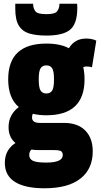

<svg xmlns="http://www.w3.org/2000/svg" viewBox="-20 -791 537 1031"><path d="M229 -172Q189 -172 156 -180Q152 -172 152 -160Q152 -131 194 -131H324Q397 -131 437.5 -90.5Q478 -50 478 22Q478 116 412 168Q346 220 218 220Q115 220 60.5 186Q6 152 6 84Q6 47 21 20.5Q36 -6 63 -23Q26 -54 26 -107Q26 -144 41 -171Q56 -198 81 -216Q24 -264 24 -365Q24 -557 229 -557Q303 -557 350 -532Q381 -584 443 -584Q473 -584 497 -573L474 -430Q467 -432 459.5 -433Q452 -434 443 -434Q434 -434 427 -430Q434 -401 434 -365Q434 -172 229 -172ZM229 -289Q250 -289 260 -304.5Q270 -320 270 -365Q270 -409 260 -424.5Q250 -440 229 -440Q208 -440 198 -424.5Q188 -409 188 -365Q188 -320 198 -304.5Q208 -289 229 -289ZM137 41Q137 63 157 72.5Q177 82 228 82Q317 82 317 42Q317 27 308 21Q299 15 271 15H187Q167 15 149 12Q137 23 137 41ZM229 -600Q177 -600 139.5 -610.5Q102 -621 82 -652Q62 -683 62 -744Q62 -750 62 -757Q62 -764 62 -771H158Q158 -770 158 -768.5Q158 -767 158 -765Q159 -745 170.5 -730Q182 -715 229 -715Q275 -715 286.5 -730Q298 -745 299 -765Q299 -767 299 -768.5Q299 -770 299 -771H394Q395 -764 395 -757Q395 -750 395 -744Q394 -662 356 -631Q318 -600 229 -600Z"/></svg>

Font: Georama SemiCondensed ExtraBold
Style: Regular
Weight: 800
Width: 4
Designer: Jean-Baptiste Levee
Foundry: Production Type
Version: Version 1.000